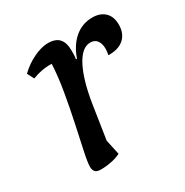

<svg xmlns="http://www.w3.org/2000/svg" viewBox="-119 -559 644 669"><g transform="rotate(-30 203.5 -225.0)"><path d="M101 12Q85 12 78.5 5Q72 -2 72 -15Q72 -32 81 -74Q90 -116 102 -172Q114 -228 124 -286.5Q134 -345 136 -393Q131 -393 126 -393Q111 -393 93.5 -389.5Q76 -386 58 -379L44 -406Q71 -432 103 -447Q135 -462 160 -462Q191 -462 205 -446Q219 -430 219 -401Q219 -393 219 -384Q219 -375 217 -364H221Q237 -410 267.5 -436Q298 -462 339 -462Q370 -462 388.5 -444.5Q407 -427 407 -394Q407 -359 385 -339Q363 -319 322 -320Q325 -333 325 -345Q325 -365 316 -377.5Q307 -390 289 -390Q255 -390 229 -340Q203 -290 189 -202L168 -65L181 -5Q166 3 144 7.5Q122 12 101 12Z"/></g></svg>

Font: Petrona Medium
Style: Italic
Weight: 500
Italic angle: -9°
Designer: Ringo R. Seeber
Foundry: Ringo R. Seeber
Version: Version 2.001; ttfautohint (v1.8.3)